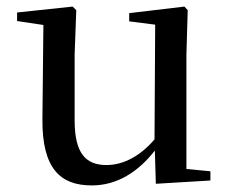

<svg xmlns="http://www.w3.org/2000/svg" viewBox="-20 -549 700 584"><path d="M454 10 620 0V-28L547 -35V-383L551 -518L541 -529L373 -509V-484L452 -474L450 -125C408 -76 357 -47 304 -47C242 -47 207 -81 207 -183V-383L212 -518L201 -529L32 -511V-485L112 -473L109 -186C108 -37 163 15 259 15C337 15 401 -27 451 -91Z"/></svg>

Font: Source Han Serif SC Medium
Style: Regular
Weight: 500
Designer: Ryoko NISHIZUKA 西塚涼子 (kana & ideographs); Frank Grießhammer (Latin, Greek & Cyrillic); Wenlong ZHANG 张文龙 (bopomofo); San
Foundry: Adobe
Version: Version 2.003;hotconv 1.1.1;makeotfexe 2.6.0